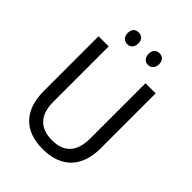

<svg xmlns="http://www.w3.org/2000/svg" viewBox="-255 -1029 1165 1165"><g transform="rotate(45 327.0 -446.5)"><path d="M193 -854C193 -820 213 -803 239 -803C263 -803 284 -820 284 -854C284 -888 263 -903 239 -903C213 -903 193 -889 193 -854ZM372 -854C372 -820 392 -803 417 -803C441 -803 462 -820 462 -854C462 -888 441 -903 417 -903C392 -903 372 -889 372 -854ZM572 -242V-714H485V-241C485 -132 437 -68 329 -68C223 -68 169 -127 169 -240V-714H82V-243C82 -84 166 10 325 10C492 10 572 -89 572 -242Z"/></g></svg>

Font: Noto Sans Malayalam SemiCondensed
Style: Regular
Weight: 400
Width: 4
Designer: Jelle Bosma - Monotype Design Team
Foundry: Monotype Imaging Inc.
Version: Version 2.104